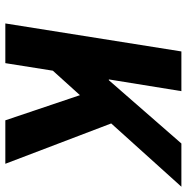

<svg xmlns="http://www.w3.org/2000/svg" viewBox="-10 -690 700 720"><g transform="rotate(90 340.0 -330.0)"><path d="M67.9 0 172.9 -660.2H321.8L277.8 -388.2H280.8L518.1 -660.2H680.2L442.9 -397L594.2 0H431.2L336.9 -279.8L245.1 -178.2L216.8 0Z"/></g></svg>

Font: Office Code Pro Bold Italic
Style: Regular
Weight: 700
Italic angle: -9°
Designer: Nathan Rutzky & Paul D. Hunt
Foundry: Adobe Systems Incorporated
Version: Version 1.004;PS 001.004;hotconv 1.0.70;makeotf.lib2.5.58329